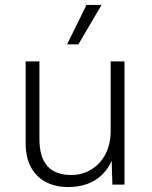

<svg xmlns="http://www.w3.org/2000/svg" viewBox="-20 -749 615 779"><path d="M256 10Q208 10 169 -9Q130 -28 107 -68Q84 -108 84 -170V-500H140V-184Q140 -112 172 -75.5Q204 -39 270 -39Q305 -39 334 -52.5Q363 -66 384.5 -89.5Q406 -113 417.5 -145.5Q429 -178 429 -216V-500H485V0H436L433 -97Q419 -64 393.5 -39.5Q368 -15 333.5 -2.5Q299 10 256 10ZM331 -729H392L298 -569H252Z"/></svg>

Font: Kantumruy Pro Light
Style: Regular
Weight: 300
Version: Version 1.002